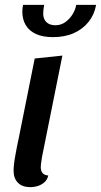

<svg xmlns="http://www.w3.org/2000/svg" viewBox="-20 -751 416 791"><path d="M105 20Q72 20 54 2Q36 -16 36 -48Q36 -60 38 -77Q40 -94 43.5 -112.5Q47 -131 50 -147.5Q53 -164 56 -176L123 -510L237 -522L153 -104Q152 -96 150 -83.5Q148 -71 148 -62Q148 -47 155.5 -38Q163 -29 179 -28Q175 -11 163.5 -0.5Q152 10 136.5 15Q121 20 105 20ZM198 -598Q156 -598 128 -611Q100 -624 86 -647.5Q72 -671 72 -703Q72 -716 75 -731H162Q160 -720 159 -711.5Q158 -703 158 -696Q158 -672 171.5 -659.5Q185 -647 208 -647Q232 -647 250 -660.5Q268 -674 279.5 -693Q291 -712 294 -731H376Q369 -691 345 -661Q321 -631 284 -614.5Q247 -598 198 -598Z"/></svg>

Font: Sansita Swashed Light
Style: Regular
Weight: 400
Version: Version 1.003